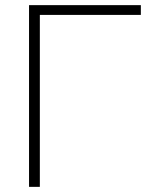

<svg xmlns="http://www.w3.org/2000/svg" viewBox="-20 -727 601 747"><path d="M93 0V-707H528V-669H135V0Z"/></svg>

Font: Onest Thin
Style: Regular
Weight: 250
Designer: Dmitri Voloshin, Andrey Kudryavtsev
Foundry: Dmitri Voloshin, Andrey Kudryavtsev
Version: Version 1.000;gftools[0.9.33]